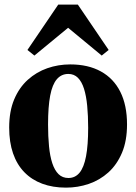

<svg xmlns="http://www.w3.org/2000/svg" viewBox="-20 -826 608 857"><path d="M21 -256.5Q21 -329 43.2 -382Q65.5 -435 104 -469.8Q142.5 -504.5 191.2 -521.5Q240 -538.5 293.5 -538.5Q373.5 -538.5 430.2 -507.2Q487 -476 517 -416.2Q547 -356.5 547 -270.5Q547 -197.5 524.5 -144.2Q502 -91 463.8 -56.5Q425.5 -22 376.5 -5.2Q327.5 11.5 274.5 11.5Q215.5 11.5 168.5 -6Q121.5 -23.5 88.5 -57.5Q55.5 -91.5 38.2 -141.5Q21 -191.5 21 -256.5ZM285.5 -31.5Q315.5 -31.5 335 -55Q354.5 -78.5 364 -128.2Q373.5 -178 373.5 -255.5Q373.5 -309.5 369.2 -353.8Q365 -398 355 -429.8Q345 -461.5 327.8 -478.8Q310.5 -496 285 -496Q254 -496 233.8 -472.5Q213.5 -449 204 -399.2Q194.5 -349.5 194.5 -270.5Q194.5 -217 198.8 -173Q203 -129 213.5 -97.2Q224 -65.5 241.5 -48.5Q259 -31.5 285.5 -31.5ZM133.5 -578 102.5 -603 240 -805.5H327.5L465 -603L434 -578L284 -702Z"/></svg>

Font: Merriweather 96pt ExtraBold
Style: Regular
Weight: 800
Version: Version 2.100